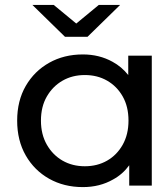

<svg xmlns="http://www.w3.org/2000/svg" viewBox="-20 -757 639 783"><path d="M318 6Q241 6 180.5 -28Q120 -62 85 -123Q50 -184 50 -265Q50 -346 85 -406.5Q120 -467 180.5 -501Q241 -535 318 -535Q385 -535 439 -505Q476 -485 503 -451V-530H599V0H507V-83Q480 -46 441 -25Q387 6 318 6ZM326 -79Q377 -79 417 -102Q457 -125 480.5 -167Q504 -209 504 -265Q504 -322 480.5 -363.5Q457 -405 417 -428Q377 -451 326 -451Q275 -451 235 -428Q195 -405 171 -363.5Q147 -322 147 -265Q147 -209 171 -167Q195 -125 235 -102Q275 -79 326 -79ZM245 -607 112 -737H199L291 -661L383 -737H470L337 -607Z"/></svg>

Font: Montserrat Z Med
Style: Regular
Weight: 500
Designer: Julieta Ulanovsky
Foundry: Julieta Ulanovsky
Version: Version 8.000